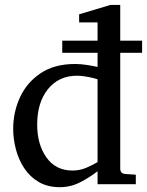

<svg xmlns="http://www.w3.org/2000/svg" viewBox="-20 -757 604 789"><path d="M564 -540H474.1V-64Q474.1 -43.5 495.1 -42L538.1 -39.1V0H380.9V-53.2Q346.7 -26.9 308.1 -7.3Q269.5 12.2 226.1 12.2Q175.8 12.2 139.4 -9Q103 -30.3 79.8 -65.4Q56.6 -100.6 45.4 -143.1Q34.2 -185.5 34.2 -228Q34.2 -295.9 62 -356.7Q89.8 -417.5 146.5 -455.8Q203.1 -494.1 289.1 -494.1Q313 -494.1 341.1 -489.5Q369.1 -484.9 380.9 -481.9V-540H235.8V-589.8H380.9V-665H305.2V-698.2L434.1 -736.8H474.1V-589.8H564ZM380.9 -90.8V-431.2Q368.2 -435.5 343 -440.7Q317.9 -445.8 295.9 -445.8Q221.7 -445.8 177.2 -390.9Q132.8 -335.9 132.8 -245.1Q132.8 -163.6 170.9 -109.9Q209 -56.2 277.8 -56.2Q308.1 -56.2 334.7 -67.6Q361.3 -79.1 380.9 -90.8Z"/></svg>

Font: Charis
Style: Regular
Weight: 400
Designer: Walt Agee, Miriam Martin, Annie Olsen, Victor Gaultney, Lorna Priest, Alan Ward, Bob Hallissy, Martin Hosken, Sharon Cor
Foundry: SIL Global
Version: Version 7.000